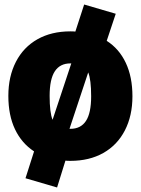

<svg xmlns="http://www.w3.org/2000/svg" viewBox="-20 -693 624 851"><path d="M567 -266Q567 -180 533.5 -115Q500 -50 438 -15Q376 20 292 20Q277 20 270 19L233 138L93 97L131 -22Q76 -58 46.5 -120Q17 -182 17 -268Q17 -354 50.5 -419Q84 -484 146 -519Q208 -554 292 -554Q307 -554 314 -553L353 -673L493 -632L453 -512Q508 -477 537.5 -414.5Q567 -352 567 -266ZM200 -268Q200 -194 213 -162L296 -412H292Q246 -412 223 -377Q200 -342 200 -268ZM384 -266Q384 -340 371 -372L288 -122H292Q338 -122 361 -157Q384 -192 384 -266Z"/></svg>

Font: FiraGO Heavy
Style: Regular
Weight: 900
Designer: bBox Type
Foundry: bBox Type GmbH
Version: Version 1.001